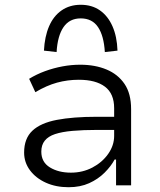

<svg xmlns="http://www.w3.org/2000/svg" viewBox="-20 -776 668 804"><path d="M267 8Q214 8 172 -11Q130 -30 105.5 -63Q81 -96 81 -137Q81 -196 115.5 -228.5Q150 -261 218 -274Q286 -287 385 -287H472V-232H388Q328 -232 283.5 -228Q239 -224 210.5 -214.5Q182 -205 167.5 -187Q153 -169 153 -141Q153 -97 189 -75Q225 -53 277 -53Q326 -53 367 -74.5Q408 -96 433 -131.5Q458 -167 458 -207V-323Q458 -384 419.5 -413Q381 -442 310 -442Q263 -442 219 -430Q175 -418 128 -390L102 -446Q133 -465 168.5 -478Q204 -491 241.5 -498Q279 -505 316 -505Q378 -505 426 -485Q474 -465 501.5 -424.5Q529 -384 529 -319V0H466V-108H460Q445 -80 418 -53Q391 -26 353.5 -9Q316 8 267 8ZM217 -558 164 -564Q167 -623 185.5 -666Q204 -709 238 -732.5Q272 -756 318 -756Q365 -756 398.5 -732.5Q432 -709 451 -666Q470 -623 472 -564L419 -558Q415 -626 390.5 -662.5Q366 -699 318 -699Q271 -699 246 -662.5Q221 -626 217 -558Z"/></svg>

Font: Nunito Sans 6pt Light
Style: Regular
Weight: 300
Version: Version 3.101;gftools[0.9.27]